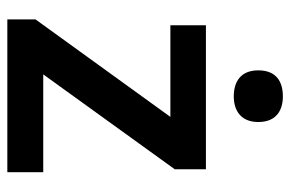

<svg xmlns="http://www.w3.org/2000/svg" viewBox="-154 -638 792 524"><g transform="rotate(90 242.0 -376.0)"><path d="M243 -752C204 -752 172 -735 172 -685C172 -636 204 -618 243 -618C280 -618 313 -636 313 -685C313 -735 280 -752 243 -752ZM450 0V-98H183L442 -457V-542H49V-445H299L33 -77V0Z"/></g></svg>

Font: Noto Sans Myanmar UI SemiBold
Style: Regular
Weight: 600
Designer: Monotype Design Team
Foundry: Monotype Imaging Inc.
Version: Version 2.103